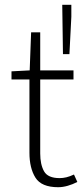

<svg xmlns="http://www.w3.org/2000/svg" viewBox="-20 -774 352 802"><path d="M223 8Q153 8 128 -32Q103 -72 103 -136V-442H28V-476L104 -480L110 -639H148V-480H287V-442H148V-133Q148 -87 164 -58.5Q180 -30 229 -30Q243 -30 257.5 -33.5Q272 -37 289 -45L303 -14Q284 -4 263 2Q242 8 223 8ZM243 -548 240 -754H278V-704L270 -548Z"/></svg>

Font: Source Sans 3 ExtraLight Light
Style: Regular
Weight: 300
Version: Version 3.052;hotconv 1.1.0;makeotfexe 2.6.0